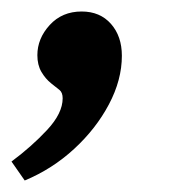

<svg xmlns="http://www.w3.org/2000/svg" viewBox="-45 -151 296 334"><path d="M-2 163 -25 130Q10 104 37 75Q64 46 64 20Q64 10 58.5 5.5Q53 1 44 -6Q34 -14 27 -26Q20 -38 20 -55Q20 -84 41.5 -107.5Q63 -131 97 -131Q129 -131 148 -109.5Q167 -88 167 -54Q167 -12 144.5 30.5Q122 73 84 108Q46 143 -2 163Z"/></svg>

Font: Rasa
Style: Italic
Weight: 400
Italic angle: -7.10001°
Designer: Anna Giedrys (Yrsa+Rasa design), David Brezina (Yrsa art-direction, Rasa art-direction, design)
Foundry: Rosetta Type Foundry
Version: Version 2.004